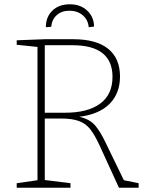

<svg xmlns="http://www.w3.org/2000/svg" viewBox="-20 -876 690 896"><path d="M58 0V-21L155 -35V-657L58 -667V-688L190 -693H322Q429 -693 484.5 -648.5Q540 -604 540 -519Q540 -441 492 -392Q444 -343 350 -331Q399 -320 424 -290.5Q449 -261 473 -210L558 -35L627 -21V0H535L443 -201Q422 -246 401.5 -272.5Q381 -299 349 -311Q317 -323 262 -323H189V-36L309 -21V0ZM318 -665H189V-350H285Q390 -350 447.5 -392.5Q505 -435 505 -517Q505 -665 318 -665ZM306 -856Q355 -856 386.5 -827Q418 -798 419 -752L394 -749Q391 -784 366 -805Q341 -826 304 -826Q268 -826 245 -805.5Q222 -785 219 -751L194 -749Q194 -797 224.5 -826.5Q255 -856 306 -856Z"/></svg>

Font: Bitter ExtraLight
Style: Regular
Weight: 200
Designer: Sol Matas, and Bitter project Authors
Foundry: Sol Matas
Version: Version 2.001